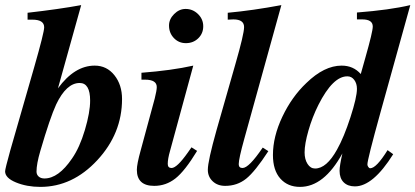

<svg xmlns="http://www.w3.org/2000/svg" viewBox="-34 -719 1627 752"><path d="M284 -699 193 -373Q258 -462 337 -462Q384 -462 414 -424.5Q444 -387 444 -331Q444 -196 347 -91.5Q250 13 124 13Q71 13 28.5 -4.5Q-14 -22 -14 -48Q-14 -57 6 -129L100 -456Q139 -592 139 -612Q139 -642 93 -642H74V-669Q197 -683 284 -699ZM319 -325Q319 -394 278 -394Q226 -394 186 -310Q162 -258 124 -128Q109 -77 109 -47Q109 -35 117.5 -27.5Q126 -20 140 -20Q195 -20 248 -98Q278 -141 298.5 -210Q319 -279 319 -325Z M694 -550Q666 -550 647 -570Q628 -590 628 -619Q628 -644 648 -664Q668 -684 693 -684Q721 -684 741.5 -664Q762 -644 762 -616Q762 -588 742.5 -569Q723 -550 694 -550ZM716 -142 738 -128Q690 -49 653 -20Q616 9 570 9Q502 9 502 -54Q502 -76 517 -130L572 -333Q580 -365 580 -378Q580 -407 534 -407H520V-434Q638 -443 723 -462L632 -128Q623 -97 623 -77Q623 -61 638 -61Q659 -61 702 -122Z M1068 -699 923 -176Q901 -97 901 -76Q901 -61 916 -61Q941 -61 995 -141L1017 -127Q965 -47 930 -19Q895 9 848 9Q818 9 799 -9Q780 -27 780 -54Q780 -88 814 -209L888 -468Q922 -586 922 -613Q922 -643 880 -643Q869 -643 858 -642V-669Q956 -678 1068 -699Z M1573 -699 1456 -278Q1405 -94 1405 -75Q1405 -70 1408.5 -65Q1412 -60 1416 -60Q1440 -60 1484 -131L1506 -115Q1427 11 1356 11Q1328 11 1312 -5Q1296 -21 1296 -50Q1296 -70 1307 -118Q1235 13 1141 13Q1093 13 1064 -19.5Q1035 -52 1035 -112Q1035 -184 1072 -262Q1109 -340 1166 -394Q1236 -462 1304 -462Q1350 -462 1379 -429L1397 -493Q1426 -595 1426 -615Q1426 -643 1385 -643H1364V-670Q1493 -680 1573 -699ZM1364 -371Q1364 -392 1353.5 -406Q1343 -420 1327 -420Q1270 -421 1213 -308Q1189 -260 1174 -207.5Q1159 -155 1159 -122Q1159 -95 1170.5 -77Q1182 -59 1200 -59Q1245 -59 1286 -133Q1313 -181 1338.5 -259.5Q1364 -338 1364 -371Z"/></svg>

Font: STIX
Style: Bold Italic
Weight: 700
Italic angle: -16.33°
Designer: MicroPress Inc., with final additions and corrections provided by Coen Hoffman, Elsevier (retired)
Version: Version 1.1.1